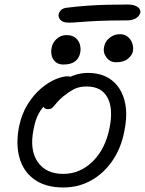

<svg xmlns="http://www.w3.org/2000/svg" viewBox="-20 -816 640 848"><path d="M260 12Q182 12 133 -22.5Q84 -57 66.5 -117.5Q49 -178 64 -256Q76 -314 102.5 -356Q129 -398 161.5 -425.5Q194 -453 225.5 -466Q257 -479 278 -479Q286 -479 291 -477Q296 -475 298.5 -470.5Q301 -466 299 -458Q295 -442 287 -429.5Q279 -417 256 -405Q216 -385 190.5 -363Q165 -341 150 -312.5Q135 -284 128 -243Q110 -154 146.5 -101Q183 -48 259 -48Q334 -48 390 -103.5Q446 -159 464 -252Q481 -337 454.5 -385.5Q428 -434 363 -434Q329 -434 306.5 -422Q284 -410 259 -390Q240 -374 230 -361.5Q220 -349 212.5 -341.5Q205 -334 192 -334Q179 -334 174 -341Q169 -348 172 -363Q176 -383 194.5 -406Q213 -429 241 -449Q269 -469 301.5 -481.5Q334 -494 367 -494Q433 -494 474.5 -461Q516 -428 530.5 -370Q545 -312 529 -236Q515 -162 476.5 -106Q438 -50 382.5 -19Q327 12 260 12ZM284 -716Q258 -716 247 -728Q236 -740 239 -753Q240 -761 248.5 -770.5Q257 -780 276 -782Q324 -788 368 -791Q412 -794 455 -795Q498 -796 543 -796Q566 -796 579 -790Q592 -784 596.5 -776.5Q601 -769 600 -762Q597 -746 581.5 -736Q566 -726 542 -726Q461 -726 410.5 -723.5Q360 -721 331 -718.5Q302 -716 284 -716ZM260 -531Q240 -531 227 -541Q214 -551 209 -568Q204 -585 208 -605Q212 -628 230.5 -644.5Q249 -661 273 -661Q299 -661 313.5 -649Q328 -637 333 -619Q338 -601 334 -582Q329 -558 311 -544.5Q293 -531 260 -531ZM493 -541Q466 -541 450 -562.5Q434 -584 440 -610Q444 -633 464 -649Q484 -665 509 -665Q531 -665 545 -653Q559 -641 564.5 -623.5Q570 -606 567 -589Q564 -573 545.5 -557Q527 -541 493 -541Z"/></svg>

Font: Shantell Sans Light
Style: Italic
Weight: 300
Italic angle: -11°
Designer: Stephen Nixon, Anya Danilova, Shantell Martin
Foundry: Arrow Type
Version: Version 1.008;[ac192a2d6]